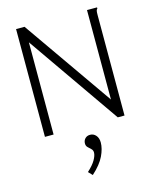

<svg xmlns="http://www.w3.org/2000/svg" viewBox="-130 -710 861 1072"><g transform="rotate(-15 300.0 -174.0)"><path d="M68 -623H117L478 -106V-623H536V-616Q531 -612 529.5 -605Q528 -598 528 -581V0H489L118 -533V0H68ZM271 275 249 252Q281 223 295.5 198Q310 173 310 155Q310 142 301 133.5Q292 125 283 116.5Q274 108 274 94Q274 77 285 65.5Q296 54 314 54Q334 54 347.5 69.5Q361 85 361 111Q361 146 341 188Q321 230 271 275Z"/></g></svg>

Font: Inconsolata Expanded Light
Style: Regular
Weight: 300
Width: 7
Monospace: yes
Designer: Raph Levien, Cyreal, Brenton Simpson
Foundry: Raph Levien, Cyreal, Google
Version: Version 3.001; ttfautohint (v1.8.2.53-6de2)